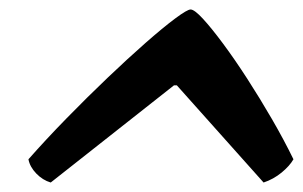

<svg xmlns="http://www.w3.org/2000/svg" viewBox="-20 -747 639 405"><path d="M87 -362Q70 -367 56.5 -381Q43 -395 40 -411Q77 -453 120.5 -497.5Q164 -542 207 -583Q250 -624 287 -656.5Q324 -689 349.5 -708Q375 -727 382 -727Q390 -727 408 -707.5Q426 -688 450.5 -655Q475 -622 501.5 -581Q528 -540 553.5 -496Q579 -452 599 -411Q591 -397 574 -383Q557 -369 536 -362L353 -567H347Z"/></svg>

Font: Texturina 12pt Black
Style: Italic
Weight: 900
Italic angle: -11°
Designer: Guillermo Torres Carreño
Foundry: Omnibus-Type
Version: Version 1.002